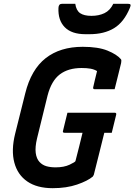

<svg xmlns="http://www.w3.org/2000/svg" viewBox="-20 -965 704 1005"><path d="M333 -375H580Q591 -375 588 -364L565 -270H526Q513 -217 498.5 -159.5Q484 -102 471 -50Q470 -47 466 -41Q439 -18 383.5 1Q328 20 256 20Q174 20 123 -15Q72 -50 55 -114Q38 -178 59 -264L112 -476Q143 -601 219 -660.5Q295 -720 413 -720Q494 -720 543 -700Q592 -680 613 -655Q617 -650 614 -635Q607 -604 597.5 -568Q588 -532 580 -498H476Q465 -498 468 -509Q472 -529 477 -548Q482 -567 488 -593Q473 -602 454 -605.5Q435 -609 407 -609Q337 -609 293 -575.5Q249 -542 229 -465L174 -241Q163 -195 167 -164.5Q171 -134 187 -117Q202 -101 223 -95Q244 -89 271 -89Q315 -89 344.5 -103Q374 -117 375 -122Q385 -160 394 -196.5Q403 -233 412 -270H318Q306 -270 310 -281Q316 -305 321.5 -328.5Q327 -352 333 -375ZM573 -945H651Q661 -945 663 -940.5Q665 -936 660 -924Q629 -849 577 -817.5Q525 -786 449 -786H427Q355 -786 319 -822.5Q283 -859 286 -924Q287 -945 304 -945H374Q379 -910 399.5 -896Q420 -882 459 -882Q497 -882 526.5 -896Q556 -910 573 -945Z"/></svg>

Font: Recursive Mn Lnr St SmB
Style: Italic
Weight: 600
Italic angle: -15°
Monospace: yes
Version: Version 1.079;hotconv 1.0.112;makeotfexe 2.5.65598; ttfautoh